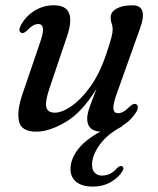

<svg xmlns="http://www.w3.org/2000/svg" viewBox="-20 -476 583 708"><path d="M481.5 -92Q488 -89.5 488.2 -81.2Q488.5 -73 482.5 -63Q462.5 -31 430 -11.5L430.5 -10Q377 17.5 348.2 57Q319.5 96.5 319.5 131Q319.5 151 329.5 161.2Q339.5 171.5 356 171.5Q388 171.5 411.5 144Q421.5 134.5 429 136.5Q433 137.5 434.8 142.5Q436.5 147.5 430.5 156.5Q418 178 389 195Q360 212 322 212Q282.5 212 261.2 194.8Q240 177.5 240 147Q240 111 267.2 75.2Q294.5 39.5 350 9.5Q301.5 6.5 301.5 -38Q301.5 -56.5 311.2 -83.5Q321 -110.5 336 -149Q282.5 -61.5 222 -26Q161.5 9.5 113.5 9.5Q58 9.5 49.8 -29.5Q41.5 -68.5 64.5 -134L128 -320Q141 -357 138.2 -372.2Q135.5 -387.5 121 -387.5Q112 -387.5 102 -382Q92 -376.5 78 -362Q66 -351 58.5 -355Q45 -361 58 -385Q76 -417 108 -436.8Q140 -456.5 178.5 -456.5Q223.5 -456.5 234.8 -427Q246 -397.5 227.5 -343L161.5 -147.5Q145.5 -99.5 151 -80Q156.5 -60.5 182 -60.5Q208 -60.5 243 -84.2Q278 -108 312.2 -155.2Q346.5 -202.5 370.5 -273Q385.5 -317 390.5 -336.5Q395.5 -356 395.5 -367.5Q395.5 -379 391.8 -389Q388 -399 388 -411.5Q388 -432 409.8 -444.2Q431.5 -456.5 468.5 -456.5Q528.5 -456.5 495 -367.5L410.5 -130.5Q396 -90 398.2 -74.2Q400.5 -58.5 415.5 -58.5Q424.5 -58.5 435 -64.2Q445.5 -70 461 -85.5Q474 -96 481.5 -92Z"/></svg>

Font: Fraunces 72pt S050
Style: Italic
Weight: 400
Italic angle: -16°
Version: Version 1.000; ttfautohint (v1.8.3)